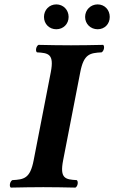

<svg xmlns="http://www.w3.org/2000/svg" viewBox="-20 -851 519 873"><path d="M211 -523 133 -122C117 -39 89 -35 36 -32C25 -26 21 -4 29 2C68 1 139 0 177 0C215 0 285 1 323 2C334 -4 337 -26 329 -32C277 -35 251 -39 267 -122L345 -523C361 -606 389 -610 442 -613C453 -619 457 -641 449 -647C410 -646 341 -645 303 -645C265 -645 193 -646 155 -647C144 -641 140 -619 148 -613C200 -610 227 -606 211 -523ZM367 -774C367 -742 392 -718 424 -718C456 -718 479 -742 479 -774C479 -806 456 -831 424 -831C392 -831 367 -806 367 -774ZM180 -774C180 -742 204 -718 236 -718C268 -718 292 -742 292 -774C292 -806 268 -831 236 -831C204 -831 180 -806 180 -774Z"/></svg>

Font: Libertinus Serif
Style: Bold Italic
Weight: 700
Italic angle: -12°
Designer: Philipp H. Poll, Khaled Hosny
Foundry: Caleb Maclennan
Version: Version 7.050;RELEASE